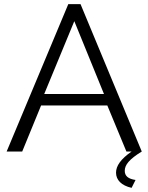

<svg xmlns="http://www.w3.org/2000/svg" viewBox="-20 -730 715 925"><path d="M633 137C598 132 581 118 581 93C581 64 603 37 663 0L368 -710H309L12 0H87L178 -222H497L589 0H614C562 36 539 69 539 102C539 137 565 164 614 175ZM193 -277 338 -628 481 -277Z"/></svg>

Font: Raleway Reg
Style: Regular
Weight: 400
Designer: Matt McInerney, Pablo Impallari, Rodrigo Fuenzalida
Foundry: Matt McInerney, Pablo Impallari, Rodrigo Fuenzalida
Version: Version 3.00 July 28, 2015